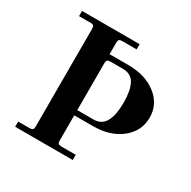

<svg xmlns="http://www.w3.org/2000/svg" viewBox="-158 -867 1019 1022"><g transform="rotate(30 351.0 -356.0)"><path d="M62 0V-32H132Q146 -32 151 -37Q156 -42 156 -56V-656Q156 -670 151 -675Q146 -680 132 -680H62V-712H416V-680H328Q314 -680 309 -675Q304 -670 304 -656V-586H418Q524 -586 591 -534Q658 -482 658 -400Q658 -317 591 -263.5Q524 -210 418 -210H304V-56Q304 -42 309 -37Q314 -32 328 -32H416V0ZM304 -242H403Q430 -242 449 -254Q468 -266 478.5 -288.5Q489 -311 493.5 -338Q498 -365 498 -400Q498 -473 477 -513.5Q456 -554 403 -554H328Q314 -554 309 -549Q304 -544 304 -530Z"/></g></svg>

Font: Old Standard TT
Style: Bold
Weight: 700
Designer: Alexey Kryukov <alexios@thessalonica.org.ru>
Version: Version 2.2